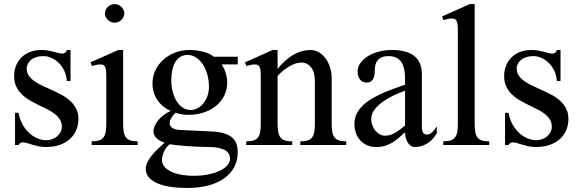

<svg xmlns="http://www.w3.org/2000/svg" viewBox="-20 -716 2861 948"><path d="M54.2 -159.2H71.8Q76.2 -130.9 88.9 -106.2Q101.6 -81.5 120.1 -63.2Q138.7 -44.9 161.6 -34.4Q184.6 -23.9 209 -23.9Q225.1 -23.9 239 -29.3Q252.9 -34.7 263.2 -43.9Q273.4 -53.2 279.3 -64.9Q285.2 -76.7 285.2 -89.8Q285.2 -110.8 275.1 -126.7Q265.1 -142.6 248.5 -155Q231.9 -167.5 210.7 -177.7Q189.5 -188 167.5 -199Q145.5 -210 124.3 -222.4Q103 -234.9 86.4 -251.5Q69.8 -268.1 59.8 -289.8Q49.8 -311.5 49.8 -340.8Q49.8 -368.7 59.3 -392.1Q68.8 -415.5 86.4 -432.9Q104 -450.2 128.9 -459.7Q153.8 -469.2 185.1 -469.2Q203.6 -469.2 218.8 -466.3Q233.9 -463.4 246.3 -460.2Q258.8 -457 269.3 -454.1Q279.8 -451.2 289.1 -451.2Q295.9 -451.2 302.2 -456.3Q308.6 -461.4 310.1 -469.2H328.1V-315.9H310.1Q308.6 -341.3 298.6 -363.8Q288.6 -386.2 272.7 -402.8Q256.8 -419.4 236.3 -429.2Q215.8 -439 192.9 -439Q174.3 -439 159.4 -434.1Q144.5 -429.2 134 -420.9Q123.5 -412.6 117.7 -401.4Q111.8 -390.1 111.8 -377.9Q111.8 -356.9 122.8 -341.6Q133.8 -326.2 151.6 -314Q169.4 -301.8 192.4 -291.3Q215.3 -280.8 239.5 -269.8Q263.7 -258.8 286.6 -246.3Q309.6 -233.9 327.4 -217.3Q345.2 -200.7 356.2 -179.2Q367.2 -157.7 367.2 -128.9Q367.2 -99.6 356.7 -74.2Q346.2 -48.8 325.9 -30.3Q305.7 -11.7 275.9 -1Q246.1 9.8 207 9.8Q186.5 9.8 169.7 6.1Q152.8 2.4 139.2 -1.7Q125.5 -5.9 114 -9.5Q102.5 -13.2 92.8 -13.2Q85.9 -13.2 80.1 -9.3Q74.2 -5.4 71.8 0H54.2Z M545.9 -695.8Q555.7 -695.8 564.2 -692.1Q572.8 -688.5 579.3 -682.1Q585.9 -675.8 589.8 -667.5Q593.8 -659.2 593.8 -649.9Q593.8 -640.6 589.8 -632.3Q585.9 -624 579.3 -617.7Q572.8 -611.3 564.2 -607.7Q555.7 -604 545.9 -604Q536.1 -604 527.6 -607.7Q519 -611.3 512.5 -617.7Q505.9 -624 502 -632.3Q498 -640.6 498 -649.9Q498 -659.2 502 -667.5Q505.9 -675.8 512.5 -682.1Q519 -688.5 527.6 -692.1Q536.1 -695.8 545.9 -695.8ZM504.9 -323.2Q504.9 -342.8 504.4 -356.7Q503.9 -370.6 501.2 -379.9Q498.5 -389.2 492.4 -393.6Q486.3 -397.9 475.1 -397.9Q467.3 -397.9 457.3 -396Q447.3 -394 434.1 -390.1L426.8 -408.2L564 -469.2H587.9V-106.9Q587.9 -82.5 590.8 -65.7Q593.8 -48.8 601.6 -38.1Q609.4 -27.3 623.3 -22.7Q637.2 -18.1 659.7 -18.1V0H432.6V-18.1Q455.6 -18.1 469.7 -22.9Q483.9 -27.8 491.7 -38.6Q499.5 -49.3 502.2 -66.2Q504.9 -83 504.9 -106.9Z M1153.8 -436V-397.9H1074.7Q1086.9 -379.4 1094.2 -356Q1101.6 -332.5 1101.6 -309.1Q1101.6 -273.4 1087.2 -243.9Q1072.8 -214.4 1047.1 -193.4Q1021.5 -172.4 985.8 -160.6Q950.2 -148.9 907.7 -148.9Q892.1 -148.9 875.5 -152.1Q858.9 -155.3 846.7 -159.2Q834.5 -148.4 826.2 -134.3Q817.9 -120.1 817.9 -106Q817.9 -92.3 831.8 -83.7Q845.7 -75.2 870.6 -74.2L1025.9 -66.9Q1063 -64.9 1087.6 -57.1Q1112.3 -49.3 1127 -36.1Q1141.6 -22.9 1147.7 -4.6Q1153.8 13.7 1153.8 36.1Q1153.8 76.2 1136.7 108.6Q1119.6 141.1 1087.6 164.1Q1055.7 187 1009.8 199.5Q963.9 211.9 905.8 211.9Q802.2 211.9 751 186.3Q699.7 160.6 699.7 118.2Q699.7 100.6 708.3 83.7Q716.8 66.9 730.2 50.5Q743.7 34.2 760.3 18.6Q776.9 2.9 792.5 -11.2Q769 -19.5 753.4 -33.4Q737.8 -47.4 737.8 -66.9Q737.8 -80.6 744.4 -95.5Q751 -110.4 762.7 -124Q774.4 -137.7 789.8 -149.2Q805.2 -160.6 822.8 -168Q780.3 -187.5 756.6 -222.9Q732.9 -258.3 732.9 -304.2Q732.9 -338.4 747.1 -368.4Q761.2 -398.4 786.1 -420.9Q811 -443.4 844.5 -456.3Q877.9 -469.2 916.5 -469.2Q935.5 -469.2 953.6 -466.6Q971.7 -463.9 987.5 -459.5Q1003.4 -455.1 1015.6 -449Q1027.8 -442.9 1034.7 -436ZM817.9 -3.9Q799.3 11.2 789.6 33.2Q779.8 55.2 779.8 74.2Q779.8 89.8 789.6 103.8Q799.3 117.7 819.1 128.4Q838.9 139.2 868.4 145.5Q897.9 151.9 937.5 151.9Q979 151.9 1012.2 144.5Q1045.4 137.2 1068.4 125.5Q1091.3 113.8 1103.5 98.9Q1115.7 84 1115.7 68.8Q1115.7 38.1 1087.9 23.9Q1060.1 9.8 1011.7 9.8Q981.4 9.8 950.9 8.3Q920.4 6.8 893.8 4.6Q867.2 2.4 846.9 0.2Q826.7 -2 817.9 -3.9ZM921.9 -172.9Q939.5 -172.9 955.6 -181.6Q971.7 -190.4 984.1 -205.8Q996.6 -221.2 1004.2 -241.9Q1011.7 -262.7 1011.7 -286.1Q1011.7 -319.8 1003.4 -348.9Q995.1 -377.9 980.7 -399.2Q966.3 -420.4 947.3 -432.6Q928.2 -444.8 906.7 -444.8Q885.7 -444.8 870.4 -435.3Q855 -425.8 845.2 -409.2Q835.4 -392.6 830.6 -369.9Q825.7 -347.2 825.7 -320.8Q825.7 -289.6 832.8 -262.7Q839.8 -235.8 852.5 -215.8Q865.2 -195.8 882.8 -184.3Q900.4 -172.9 921.9 -172.9Z M1267.6 -323.2Q1267.6 -342.8 1267.1 -356.7Q1266.6 -370.6 1263.9 -379.9Q1261.2 -389.2 1255.1 -393.6Q1249 -397.9 1237.8 -397.9Q1230 -397.9 1220.2 -396Q1210.4 -394 1196.8 -390.1L1189.5 -408.2L1326.7 -469.2H1350.6V-376Q1388.7 -422.9 1429.4 -446Q1470.2 -469.2 1512.7 -469.2Q1534.7 -469.2 1553.7 -458.3Q1572.8 -447.3 1586.9 -428.5Q1601.1 -409.7 1609.4 -384.3Q1617.7 -358.9 1617.7 -330.1V-106.9Q1617.7 -82.5 1620.6 -65.7Q1623.5 -48.8 1631.3 -38.1Q1639.2 -27.3 1653.1 -22.7Q1667 -18.1 1689.5 -18.1V0H1462.9V-18.1Q1485.8 -18.1 1500 -22.9Q1514.2 -27.8 1521.7 -38.6Q1529.3 -49.3 1532 -66.2Q1534.7 -83 1534.7 -106.9V-314.9Q1534.7 -360.4 1515.9 -383.8Q1497.1 -407.2 1467.8 -407.2Q1454.6 -407.2 1439.9 -402.6Q1425.3 -397.9 1409.9 -389.2Q1394.5 -380.4 1379.4 -368.2Q1364.3 -356 1350.6 -340.8V-106.9Q1350.6 -82.5 1353.5 -65.7Q1356.4 -48.8 1364.3 -38.1Q1372.1 -27.3 1386.2 -22.7Q1400.4 -18.1 1422.9 -18.1V0H1195.8V-18.1Q1218.8 -18.1 1232.9 -22.9Q1247.1 -27.8 1254.6 -38.6Q1262.2 -49.3 1264.9 -66.2Q1267.6 -83 1267.6 -106.9Z M2063 -86.9Q2063 -72.8 2068.4 -62.3Q2073.7 -51.8 2085.9 -51.8Q2103 -51.8 2114.5 -63.5Q2126 -75.2 2136.7 -91.8V-58.1Q2128.9 -44.4 2118.2 -32.2Q2107.4 -20 2094 -10.7Q2080.6 -1.5 2064.5 4.2Q2048.3 9.8 2029.8 9.8Q2016.6 9.8 2007.1 2.9Q1997.6 -3.9 1991.7 -14.4Q1985.8 -24.9 1982.9 -37.8Q1980 -50.8 1980 -63Q1965.3 -50.3 1951.2 -37.6Q1937 -24.9 1920.4 -14.2Q1903.8 -3.4 1883.5 3.2Q1863.3 9.8 1836.9 9.8Q1812 9.8 1792.2 1Q1772.5 -7.8 1758.5 -23.2Q1744.6 -38.6 1737.3 -59.6Q1730 -80.6 1730 -105Q1730 -131.8 1741 -154.1Q1752 -176.3 1770.8 -194.6Q1789.6 -212.9 1814.5 -227.8Q1839.4 -242.7 1866.9 -255.1Q1894.5 -267.6 1923.6 -277.8Q1952.6 -288.1 1980 -297.9V-326.2Q1980 -357.4 1974.4 -379.2Q1968.8 -400.9 1958.3 -414.1Q1947.8 -427.2 1932.6 -433.1Q1917.5 -439 1898.9 -439Q1877.9 -439 1864.5 -432.9Q1851.1 -426.8 1843.5 -417Q1835.9 -407.2 1833.3 -394.8Q1830.6 -382.3 1830.6 -369.1Q1830.6 -356.9 1828.9 -345.9Q1827.1 -335 1822.5 -326.4Q1817.9 -317.9 1809.8 -313Q1801.8 -308.1 1789.6 -308.1Q1770 -308.1 1757.8 -323.2Q1745.6 -338.4 1745.6 -361.8Q1745.6 -384.8 1759.3 -404.3Q1772.9 -423.8 1796.1 -438.2Q1819.3 -452.6 1849.9 -460.9Q1880.4 -469.2 1914.6 -469.2Q1955.6 -469.2 1983.9 -460.4Q2012.2 -451.7 2029.8 -435.8Q2047.4 -419.9 2055.2 -397.5Q2063 -375 2063 -347.2ZM1980 -268.1Q1953.1 -258.8 1923.8 -244.9Q1894.5 -231 1869.9 -213.4Q1845.2 -195.8 1829.1 -174.6Q1813 -153.3 1813 -128.9Q1813 -111.8 1818.6 -96.9Q1824.2 -82 1833.7 -70.6Q1843.3 -59.1 1855.5 -52.5Q1867.7 -45.9 1880.9 -45.9Q1894.5 -45.9 1907.2 -49.8Q1919.9 -53.7 1931.9 -60.8Q1943.8 -67.9 1955.6 -76.9Q1967.3 -85.9 1980 -96.2Z M2323.7 -106.9Q2323.7 -82.5 2326.4 -65.7Q2329.1 -48.8 2336.9 -38.1Q2344.7 -27.3 2358.9 -22.7Q2373 -18.1 2395.5 -18.1V0H2168.5V-18.1Q2191.4 -18.1 2205.6 -22.9Q2219.7 -27.8 2227.5 -38.6Q2235.4 -49.3 2238 -66.2Q2240.7 -83 2240.7 -106.9V-549.8Q2240.7 -569.3 2240.2 -583.5Q2239.7 -597.7 2236.8 -606.9Q2233.9 -616.2 2227.8 -620.6Q2221.7 -625 2210.4 -625Q2203.1 -625 2193.1 -623Q2183.1 -621.1 2169.4 -617.2L2162.6 -634.8L2299.8 -695.8H2323.7Z M2473.6 -159.2H2491.2Q2495.6 -130.9 2508.3 -106.2Q2521 -81.5 2539.6 -63.2Q2558.1 -44.9 2581.1 -34.4Q2604 -23.9 2628.4 -23.9Q2644.5 -23.9 2658.4 -29.3Q2672.4 -34.7 2682.6 -43.9Q2692.9 -53.2 2698.7 -64.9Q2704.6 -76.7 2704.6 -89.8Q2704.6 -110.8 2694.6 -126.7Q2684.6 -142.6 2668 -155Q2651.4 -167.5 2630.1 -177.7Q2608.9 -188 2586.9 -199Q2564.9 -210 2543.7 -222.4Q2522.5 -234.9 2505.9 -251.5Q2489.3 -268.1 2479.2 -289.8Q2469.2 -311.5 2469.2 -340.8Q2469.2 -368.7 2478.8 -392.1Q2488.3 -415.5 2505.9 -432.9Q2523.4 -450.2 2548.3 -459.7Q2573.2 -469.2 2604.5 -469.2Q2623 -469.2 2638.2 -466.3Q2653.3 -463.4 2665.8 -460.2Q2678.2 -457 2688.7 -454.1Q2699.2 -451.2 2708.5 -451.2Q2715.3 -451.2 2721.7 -456.3Q2728 -461.4 2729.5 -469.2H2747.6V-315.9H2729.5Q2728 -341.3 2718 -363.8Q2708 -386.2 2692.1 -402.8Q2676.3 -419.4 2655.8 -429.2Q2635.3 -439 2612.3 -439Q2593.8 -439 2578.9 -434.1Q2564 -429.2 2553.5 -420.9Q2543 -412.6 2537.1 -401.4Q2531.2 -390.1 2531.2 -377.9Q2531.2 -356.9 2542.2 -341.6Q2553.2 -326.2 2571 -314Q2588.9 -301.8 2611.8 -291.3Q2634.8 -280.8 2658.9 -269.8Q2683.1 -258.8 2706.1 -246.3Q2729 -233.9 2746.8 -217.3Q2764.6 -200.7 2775.6 -179.2Q2786.6 -157.7 2786.6 -128.9Q2786.6 -99.6 2776.1 -74.2Q2765.6 -48.8 2745.4 -30.3Q2725.1 -11.7 2695.3 -1Q2665.5 9.8 2626.5 9.8Q2606 9.8 2589.1 6.1Q2572.3 2.4 2558.6 -1.7Q2544.9 -5.9 2533.4 -9.5Q2522 -13.2 2512.2 -13.2Q2505.4 -13.2 2499.5 -9.3Q2493.7 -5.4 2491.2 0H2473.6Z"/></svg>

Font: YBG Bobotsari
Style: Regular
Weight: 400
Designer: R.S. Wihananto
Foundry: R.S. Wihananto
Version: Version 2.0.1